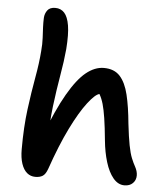

<svg xmlns="http://www.w3.org/2000/svg" viewBox="-54 -808 748 867"><g transform="rotate(5 320.0 -374.5)"><path d="M138 8Q116 8 100 -5.5Q84 -19 75 -45.5Q66 -72 66 -111Q66 -212 76.5 -292.5Q87 -373 99 -439Q111 -505 115 -560Q118 -593 116.5 -619.5Q115 -646 114 -668.5Q113 -691 114 -711Q115 -730 126 -745Q137 -760 162 -760Q187 -760 203 -742.5Q219 -725 225.5 -686Q232 -647 227 -579Q222 -524 210.5 -458Q199 -392 189.5 -315.5Q180 -239 181 -149L155 -181Q201 -301 242.5 -373Q284 -445 323.5 -477Q363 -509 404 -509Q451 -509 477 -480.5Q503 -452 516 -398Q529 -344 536 -268Q543 -207 550 -171Q557 -135 565.5 -114Q574 -93 583 -77Q588 -68 591 -58Q594 -48 594 -38Q594 -17 580 -3Q566 11 542 11Q513 11 491 -15.5Q469 -42 455.5 -86.5Q442 -131 437 -183Q431 -245 425 -283.5Q419 -322 412 -346.5Q405 -371 394 -390Q375 -386 341.5 -342.5Q308 -299 269.5 -221Q231 -143 193 -33Q184 -8 171 0Q158 8 138 8Z"/></g></svg>

Font: Shantell Sans Medium
Style: Regular
Weight: 500
Designer: Stephen Nixon, Anya Danilova, Shantell Martin
Foundry: Arrow Type
Version: Version 1.011;[c5ecc13dd]